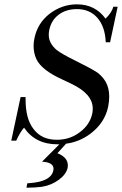

<svg xmlns="http://www.w3.org/2000/svg" viewBox="-20 -656 563 886"><path d="M75 -208H98Q98 -203 98 -198Q98 -109 133 -63Q170 -11 242 -11Q302 -11 347 -45Q395 -80 406 -133Q408 -144 408 -155Q408 -223 308 -270L270 -288Q172 -332 148 -383Q135 -411 135 -444Q135 -461 139 -480Q153 -548 207 -591Q265 -636 335 -636Q419 -636 467 -570Q496 -598 503 -625H523L488 -461H468Q465 -533 429.5 -573.5Q394 -614 335 -614Q285 -614 250.5 -588Q216 -562 207 -516Q205 -505 205 -495Q205 -456 242 -425Q265 -407 326 -377Q399 -341 428 -322Q453 -304 468 -278Q484 -249 484 -210Q484 -188 479 -163Q463 -88 396 -38Q346 -1 285 7L245 51Q293 70 293 107Q293 113 292 119Q285 149 251 174Q217 199 173 206Q141 210 109 210H102L106 190Q106 190 106 190Q106 190 117 189Q215 182 226 131Q227 127 227 123Q227 93 174 90L254 10H246Q143 10 91 -67Q72 -45 55 -7H32Z"/></svg>

Font: New Athena Unicode
Style: Italic
Weight: 400
Designer: J. Rusten 1997; rev. by R. Hancock 2001, 2002, rev. by D. Mastronarde 2002-2019
Foundry: Society for Classical Studies (formerly American Philological Association)
Version: Version 5.008